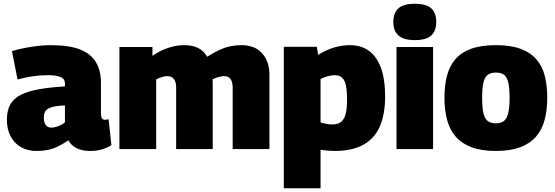

<svg xmlns="http://www.w3.org/2000/svg" viewBox="-20 -799 2975 1029"><path d="M17 -157Q17 -207 35 -239Q53 -271 91 -290.5Q129 -310 187.5 -320.5Q246 -331 328 -336V-353Q328 -376 304.5 -386Q281 -396 239 -396Q218 -396 190.5 -394Q163 -392 133.5 -386.5Q104 -381 74 -373L44 -525Q90 -539 147 -548Q204 -557 254 -557Q350 -557 408.5 -534Q467 -511 494 -466Q521 -421 521 -355V-194Q521 -172 527 -164.5Q533 -157 541 -157Q546 -157 551.5 -158Q557 -159 562 -160L577 -21Q555 -7 526.5 1.5Q498 10 464 10Q420 10 391 -4.5Q362 -19 346 -47Q320 -29 294.5 -16Q269 -3 240 3.5Q211 10 174 10Q140 10 111 -1.5Q82 -13 61 -35Q40 -57 28.5 -87.5Q17 -118 17 -157ZM215 -169Q215 -141 226 -128Q237 -115 255 -115Q265 -115 278.5 -118.5Q292 -122 306 -128.5Q320 -135 328 -144V-234Q297 -233 275.5 -229Q254 -225 240.5 -218Q227 -211 221 -199Q215 -187 215 -169Z M620 0V-547H797V-500Q828 -521 856.5 -533Q885 -545 911.5 -551Q938 -557 965 -557Q997 -557 1020.5 -550Q1044 -543 1061 -529.5Q1078 -516 1090 -495Q1127 -518 1156.5 -531.5Q1186 -545 1214.5 -551Q1243 -557 1273 -557Q1302 -557 1326 -550Q1350 -543 1368 -529Q1386 -515 1398.5 -495.5Q1411 -476 1417.5 -451Q1424 -426 1424 -397V0H1227V-331Q1227 -345 1224 -356.5Q1221 -368 1215.5 -375.5Q1210 -383 1201.5 -387Q1193 -391 1180 -391Q1171 -391 1160.5 -388.5Q1150 -386 1139.5 -382.5Q1129 -379 1119 -373Q1120 -367 1120 -360.5Q1120 -354 1120 -347V0H924V-331Q924 -345 921 -356.5Q918 -368 912 -375.5Q906 -383 897 -387Q888 -391 876 -391Q867 -391 857 -388.5Q847 -386 837 -382.5Q827 -379 817 -373V0Z M1501 210V-548H1678L1685 -505Q1729 -532 1770.5 -544.5Q1812 -557 1856 -557Q1947 -557 1995.5 -487Q2044 -417 2044 -283Q2044 -185 2015 -120Q1986 -55 1926 -22.5Q1866 10 1774 10Q1757 10 1737.5 8.5Q1718 7 1698 4V210ZM1761 -132Q1788 -132 1805.5 -144Q1823 -156 1831.5 -185Q1840 -214 1840 -263Q1840 -314 1833.5 -342.5Q1827 -371 1812.5 -383.5Q1798 -396 1777 -396Q1765 -396 1752.5 -394Q1740 -392 1726.5 -387.5Q1713 -383 1698 -376V-143Q1714 -138 1730 -135Q1746 -132 1761 -132Z M2203 -584Q2144 -584 2116 -608.5Q2088 -633 2088 -681Q2088 -731 2116 -755Q2144 -779 2203 -779Q2263 -779 2290.5 -755Q2318 -731 2318 -681Q2318 -633 2291 -608.5Q2264 -584 2203 -584ZM2105 0V-547H2301V0Z M2362 -275Q2362 -339 2375 -391Q2388 -443 2419 -480Q2450 -517 2503.5 -537Q2557 -557 2638 -557Q2718 -557 2771 -537Q2824 -517 2855.5 -480Q2887 -443 2900 -391Q2913 -339 2913 -275Q2913 -210 2899 -157Q2885 -104 2853 -67Q2821 -30 2768 -10Q2715 10 2638 10Q2560 10 2507 -10Q2454 -30 2422 -67Q2390 -104 2376 -157Q2362 -210 2362 -275ZM2564 -275Q2564 -222 2571 -192Q2578 -162 2594.5 -150Q2611 -138 2638 -138Q2664 -138 2680 -150Q2696 -162 2703.5 -192Q2711 -222 2711 -275Q2711 -327 2704 -356.5Q2697 -386 2681.5 -398Q2666 -410 2638 -410Q2610 -410 2594 -398Q2578 -386 2571 -356.5Q2564 -327 2564 -275Z"/></svg>

Font: Georama ExtraCondensed Thin ExtraBold
Style: Regular
Weight: 800
Version: Version 1.001